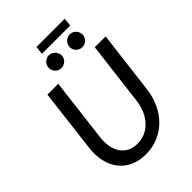

<svg xmlns="http://www.w3.org/2000/svg" viewBox="-279 -1111 1245 1245"><g transform="rotate(-45 343.0 -489.0)"><path d="M66.5 0ZM315 -79Q354.5 -79 387.5 -94Q420.5 -109 445.2 -135.8Q470 -162.5 486 -199.8Q502 -237 507.5 -281.5L561 -717.5H660.5L607 -281.5Q599 -219.5 574 -166.5Q549 -113.5 509.8 -74.5Q470.5 -35.5 418.5 -13.5Q366.5 8.5 304.5 8.5Q243 8.5 196.2 -13.5Q149.5 -35.5 119.8 -74.5Q90 -113.5 78.2 -166.5Q66.5 -219.5 74 -281.5L126.5 -717.5H226L173 -282Q167.5 -237.5 174.2 -200.2Q181 -163 199.2 -136Q217.5 -109 246.5 -94Q275.5 -79 315 -79ZM295 -986H554L548 -929.5H288.5ZM372 -832Q372 -820 367.2 -809.5Q362.5 -799 354.2 -791.2Q346 -783.5 335.2 -779Q324.5 -774.5 312.5 -774.5Q301 -774.5 290.5 -779Q280 -783.5 272.2 -791.2Q264.5 -799 259.8 -809.5Q255 -820 255 -832Q255 -844 259.8 -855Q264.5 -866 272.2 -874Q280 -882 290.5 -886.8Q301 -891.5 312.5 -891.5Q324.5 -891.5 335.2 -886.8Q346 -882 354.2 -874Q362.5 -866 367.2 -855Q372 -844 372 -832ZM563.5 -832Q563.5 -820 558.8 -809.5Q554 -799 546.2 -791.2Q538.5 -783.5 527.8 -779Q517 -774.5 505 -774.5Q493 -774.5 482.2 -779Q471.5 -783.5 463.8 -791.2Q456 -799 451.2 -809.5Q446.5 -820 446.5 -832Q446.5 -844 451.2 -855Q456 -866 463.8 -874Q471.5 -882 482.2 -886.8Q493 -891.5 505 -891.5Q517 -891.5 527.8 -886.8Q538.5 -882 546.2 -874Q554 -866 558.8 -855Q563.5 -844 563.5 -832Z"/></g></svg>

Font: Lato Medium
Style: Italic
Weight: 500
Italic angle: -7°
Designer: Lukasz Dziedzic
Foundry: tyPoland Lukasz Dziedzic
Version: Version 2.006; 2014-01-15